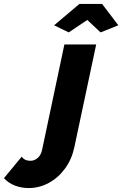

<svg xmlns="http://www.w3.org/2000/svg" viewBox="-225 -750 619 972"><path d="M-80 202Q-117 202 -149.5 189.5Q-182 177 -205 152L-115 43Q-101 64 -71 64Q-50 64 -33.5 49Q-17 34 -12 9L101 -525H262L151 -3Q138 57 104 103.5Q70 150 22 176Q-26 202 -80 202ZM49 -622 177 -730H292L374 -622L284 -586L217 -649L123 -586Z"/></svg>

Font: Raleway ExtraBold
Style: Italic
Weight: 800
Italic angle: -12°
Designer: Matt McInerney, Pablo Impallari, Rodrigo Fuenzalida
Foundry: Matt McInerney, Pablo Impallari, Rodrigo Fuenzalida
Version: Version 4.026